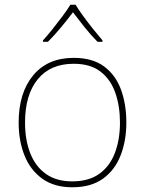

<svg xmlns="http://www.w3.org/2000/svg" viewBox="-20 -783 615 813"><path d="M515 -264Q515 -187 490.5 -124.5Q466 -62 415.5 -26Q365 10 286 10Q210 10 159.5 -26Q109 -62 84 -124Q59 -186 59 -264Q59 -390 120.5 -464Q182 -538 292 -538Q372 -538 421 -501.5Q470 -465 492.5 -403Q515 -341 515 -264ZM86 -264Q86 -191 108 -134.5Q130 -78 174.5 -46.5Q219 -15 286 -15Q356 -15 400.5 -47Q445 -79 466.5 -135.5Q488 -192 488 -264Q488 -333 468.5 -389.5Q449 -446 406 -479.5Q363 -513 292 -513Q193 -513 139.5 -447Q86 -381 86 -264ZM300 -763Q312 -743 332 -715.5Q352 -688 374 -660.5Q396 -633 414 -612V-606H393Q365 -634 337.5 -668.5Q310 -703 289 -731Q268 -703 239.5 -668.5Q211 -634 183 -606H162V-612Q181 -633 203 -660.5Q225 -688 245.5 -715.5Q266 -743 278 -763Z"/></svg>

Font: Noto Sans Thaana Thin
Style: Regular
Weight: 100
Designer: David Williams
Foundry: Google Inc.
Version: Version 3.001; ttfautohint (v1.8.4.7-5d5b)